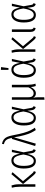

<svg xmlns="http://www.w3.org/2000/svg" viewBox="1612 -2420 1011 4274"><g transform="rotate(-90 2117.0 -282.5)"><path d="M222 -276 389 -77Q404 -58 416.5 -48Q429 -38 445 -33L428 10Q403 6 386.5 -6.5Q370 -19 347 -47L158 -274L378 -534L421 -509ZM153 -352V0H97V-355Q97 -408 91.5 -447Q86 -486 76 -524L127 -531Q139 -496 146 -455Q153 -414 153 -352Z M834 -343 869 -523H922L864 -262L895 -90Q899 -68 908.5 -56.5Q918 -45 934 -40L914 8Q856 -5 846 -70L829 -177Q809 -82 770.5 -35.5Q732 11 670 11Q590 11 546.5 -56Q503 -123 503 -261Q503 -386 550 -460Q597 -534 680 -534Q742 -534 778.5 -491.5Q815 -449 834 -343ZM562 -261Q562 -36 674 -36Q722 -36 757.5 -87Q793 -138 815 -268Q801 -353 782.5 -400.5Q764 -448 740.5 -467.5Q717 -487 683 -487Q628 -487 595 -429.5Q562 -372 562 -261Z M1242 -506Q1271 -351 1298 -258.5Q1325 -166 1350 -115.5Q1375 -65 1411 -12L1359 9Q1322 -48 1297.5 -99Q1273 -150 1247.5 -240Q1222 -330 1197 -475L1057 9L1004 -5L1162 -523H1186Q1169 -606 1140 -645.5Q1111 -685 1045 -701L1053 -744Q1113 -731 1149 -703.5Q1185 -676 1206 -630Q1227 -584 1242 -506Z M1792 -343 1827 -523H1880L1822 -262L1853 -90Q1857 -68 1866.5 -56.5Q1876 -45 1892 -40L1872 8Q1814 -5 1804 -70L1787 -177Q1767 -82 1728.5 -35.5Q1690 11 1628 11Q1548 11 1504.5 -56Q1461 -123 1461 -261Q1461 -386 1508 -460Q1555 -534 1638 -534Q1700 -534 1736.5 -491.5Q1773 -449 1792 -343ZM1520 -261Q1520 -36 1632 -36Q1680 -36 1715.5 -87Q1751 -138 1773 -268Q1759 -353 1740.5 -400.5Q1722 -448 1698.5 -467.5Q1675 -487 1641 -487Q1586 -487 1553 -429.5Q1520 -372 1520 -261Z M2340 9Q2329 -22 2324 -45.5Q2319 -69 2317 -102Q2261 11 2175 11Q2140 11 2117 -4.5Q2094 -20 2079 -50Q2090 6 2090 79V197L2034 203V-523H2090V-150Q2090 -92 2114.5 -65.5Q2139 -39 2177 -39Q2259 -39 2311 -156V-523H2367V-177Q2367 -76 2392 2Z M2855 -343 2890 -523H2943L2885 -262L2916 -90Q2920 -68 2929.5 -56.5Q2939 -45 2955 -40L2935 8Q2877 -5 2867 -70L2850 -177Q2830 -82 2791.5 -35.5Q2753 11 2691 11Q2611 11 2567.5 -56Q2524 -123 2524 -261Q2524 -386 2571 -460Q2618 -534 2701 -534Q2763 -534 2799.5 -491.5Q2836 -449 2855 -343ZM2583 -261Q2583 -36 2695 -36Q2743 -36 2778.5 -87Q2814 -138 2836 -268Q2822 -353 2803.5 -400.5Q2785 -448 2761.5 -467.5Q2738 -487 2704 -487Q2649 -487 2616 -429.5Q2583 -372 2583 -261ZM2761 -764 2739 -599H2699L2700 -768Z M3226 -276 3393 -77Q3408 -58 3420.5 -48Q3433 -38 3449 -33L3432 10Q3407 6 3390.5 -6.5Q3374 -19 3351 -47L3162 -274L3382 -534L3425 -509ZM3157 -352V0H3101V-355Q3101 -408 3095.5 -447Q3090 -486 3080 -524L3131 -531Q3143 -496 3150 -455Q3157 -414 3157 -352Z M3600 -117Q3600 -81 3609 -64Q3618 -47 3642 -36L3624 8Q3580 -6 3562 -33.5Q3544 -61 3544 -113V-523H3600Z M4085 -343 4120 -523H4173L4115 -262L4146 -90Q4150 -68 4159.5 -56.5Q4169 -45 4185 -40L4165 8Q4107 -5 4097 -70L4080 -177Q4060 -82 4021.5 -35.5Q3983 11 3921 11Q3841 11 3797.5 -56Q3754 -123 3754 -261Q3754 -386 3801 -460Q3848 -534 3931 -534Q3993 -534 4029.5 -491.5Q4066 -449 4085 -343ZM3813 -261Q3813 -36 3925 -36Q3973 -36 4008.5 -87Q4044 -138 4066 -268Q4052 -353 4033.5 -400.5Q4015 -448 3991.5 -467.5Q3968 -487 3934 -487Q3879 -487 3846 -429.5Q3813 -372 3813 -261Z"/></g></svg>

Font: Fira Sans Condensed Light
Style: Regular
Weight: 300
Width: 3
Designer: bBox Type GmbH & Carrois Corporate GbR & Edenspiekermann AG
Foundry: bBox Type GmbH & Carrois Corporate GbR & Edenspiekermann AG
Version: Version 4.301